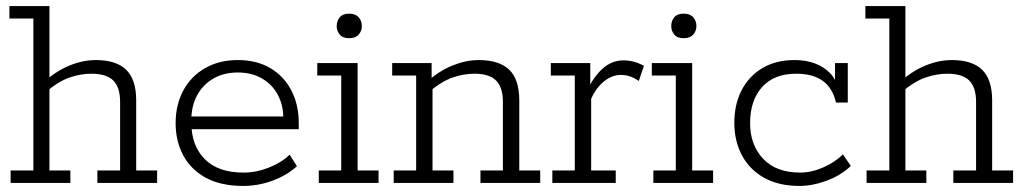

<svg xmlns="http://www.w3.org/2000/svg" viewBox="-20 -603 3378 633"><path d="M15 0V-41H90V-542H11V-583H143V-340L129 -336Q167 -370 210.5 -387.5Q254 -405 296 -405Q363 -405 396 -373Q429 -341 429 -272V-41H498V0H301V-41H376V-267Q376 -315 353.5 -337.5Q331 -360 281 -360Q246 -360 209.5 -347.5Q173 -335 129 -298L143 -324V-41H212V0Z M782 10Q708 10 658.5 -17Q609 -44 584 -91Q559 -138 559 -197Q559 -257 584 -304Q609 -351 655.5 -378Q702 -405 764 -405Q827 -405 872 -378Q917 -351 941 -304Q965 -257 965 -197V-177H593V-219H914Q913 -260 894.5 -293Q876 -326 842.5 -345Q809 -364 764 -364Q717 -364 682.5 -343.5Q648 -323 629.5 -288Q611 -253 611 -210V-197Q611 -123 655 -78.5Q699 -34 783 -34Q825 -34 866.5 -50.5Q908 -67 935 -93L959 -55Q926 -25 879 -7.5Q832 10 782 10Z M1031 0V-41H1105V-354H1026V-395H1159V-41H1228V0ZM1131 -477Q1110 -477 1100 -489Q1090 -501 1090 -517Q1090 -534 1100 -546Q1110 -558 1131 -558Q1152 -558 1162.5 -546Q1173 -534 1173 -517Q1173 -501 1162.5 -489Q1152 -477 1131 -477Z M1278 0V-41H1352V-354H1273V-395H1403V-340L1391 -336Q1429 -370 1473 -387.5Q1517 -405 1558 -405Q1626 -405 1659 -373Q1692 -341 1692 -272V-41H1761V0H1564V-41H1638V-267Q1638 -315 1615.5 -337.5Q1593 -360 1544 -360Q1509 -360 1472.5 -347.5Q1436 -335 1392 -298L1406 -324V-41H1475V0Z M1801 0V-41H1875V-354H1796V-395H1926V-301L1916 -305Q1937 -350 1967 -377Q1997 -404 2036 -404Q2070 -404 2103 -386L2086 -336Q2070 -347 2056 -351.5Q2042 -356 2027 -356Q1997 -356 1970.5 -334Q1944 -312 1929 -277V-41H2010V0Z M2134 0V-41H2208V-354H2129V-395H2262V-41H2331V0ZM2234 -477Q2213 -477 2203 -489Q2193 -501 2193 -517Q2193 -534 2203 -546Q2213 -558 2234 -558Q2255 -558 2265.5 -546Q2276 -534 2276 -517Q2276 -501 2265.5 -489Q2255 -477 2234 -477Z M2616 10Q2547 10 2499 -17Q2451 -44 2426 -91Q2401 -138 2401 -198Q2401 -259 2425 -305.5Q2449 -352 2493.5 -378.5Q2538 -405 2600 -405Q2637 -405 2666.5 -394Q2696 -383 2716.5 -362Q2737 -341 2743 -310L2733 -309V-395H2775V-265H2736Q2715 -360 2605 -360Q2532 -360 2492.5 -316Q2453 -272 2453 -197Q2453 -125 2496 -79.5Q2539 -34 2618 -34Q2655 -34 2694 -51Q2733 -68 2759 -94L2785 -56Q2753 -25 2706 -7.5Q2659 10 2616 10Z M2837 0V-41H2912V-542H2833V-583H2965V-340L2951 -336Q2989 -370 3032.5 -387.5Q3076 -405 3118 -405Q3185 -405 3218 -373Q3251 -341 3251 -272V-41H3320V0H3123V-41H3198V-267Q3198 -315 3175.5 -337.5Q3153 -360 3103 -360Q3068 -360 3031.5 -347.5Q2995 -335 2951 -298L2965 -324V-41H3034V0Z"/></svg>

Font: Rokkitt SemiBold Light
Style: Regular
Weight: 300
Version: Version 3.103